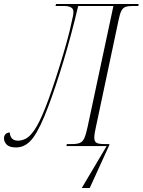

<svg xmlns="http://www.w3.org/2000/svg" viewBox="-72 -734 717 965"><path d="M339 211 464 0H262L264 -10H292Q316 -10 330 -16Q344 -22 352 -40Q360 -58 368 -95L498 -704H321Q286 -555 246 -423.5Q206 -292 171 -200Q131 -92 95 -42.5Q59 7 9 7Q-25 7 -38.5 -7.5Q-52 -22 -52 -38Q-52 -52 -44 -60Q-36 -68 -23 -68Q-20 -27 19 -27Q37 -27 57.5 -37Q78 -47 102 -82Q126 -117 156 -193Q171 -230 190 -286Q209 -342 228.5 -404.5Q248 -467 264 -525Q280 -583 288 -623Q293 -642 295 -654Q297 -666 297 -676Q297 -704 247 -704H207L210 -714H625L623 -704H596Q573 -704 559.5 -699.5Q546 -695 538 -679.5Q530 -664 524 -633L411 -100Q402 -62 402 -42Q402 -22 413.5 -16Q425 -10 450 -10H478L477 -4L379 211Z"/></svg>

Font: Noto Serif Display Condensed ExtraLight
Style: Italic
Weight: 200
Width: 3
Italic angle: -12°
Designer: Monotype Design Team
Foundry: Monotype Imaging Inc.
Version: Version 2.009